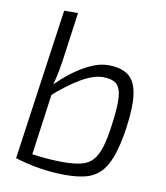

<svg xmlns="http://www.w3.org/2000/svg" viewBox="-81 -767 731 847"><g transform="rotate(10 284.5 -343.5)"><path d="M372 -497Q428 -497 460.5 -474Q493 -451 502.5 -395Q512 -339 498 -238Q486 -157 467.5 -107Q449 -57 421.5 -31Q394 -5 356 4Q318 13 267 13Q238 13 209 10.5Q180 8 151.5 3.5Q123 -1 96 -7.5Q69 -14 43 -22L76 -56Q111 -51 142.5 -47.5Q174 -44 200.5 -42.5Q227 -41 245 -41Q297 -41 329.5 -49Q362 -57 381.5 -79Q401 -101 413 -140.5Q425 -180 433 -243Q444 -321 441 -364Q438 -407 418.5 -424Q399 -441 358 -441Q316 -441 259.5 -408Q203 -375 133 -312L121 -344Q147 -373 178 -400.5Q209 -428 242 -449.5Q275 -471 308 -484Q341 -497 372 -497ZM200 -700 172 -498Q167 -462 161.5 -432.5Q156 -403 147 -372L152 -359L105 -19L42 -22L138 -700Z"/></g></svg>

Font: Exo 2 Light
Style: Italic
Weight: 300
Italic angle: -8°
Designer: Natanael Gama
Foundry: Natanael Gama
Version: Version 2.010